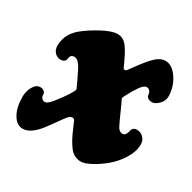

<svg xmlns="http://www.w3.org/2000/svg" viewBox="-122 -622 764 764"><g transform="rotate(30 259.5 -240.5)"><path d="M108.4 -332.5Q94.2 -332.5 90.3 -321.3Q89.4 -319.3 88.6 -313.5Q87.9 -307.6 86.4 -305.2Q80.6 -294.9 64.5 -294.9Q49.3 -294.9 38.1 -306.9Q26.9 -318.8 26.9 -337.9Q26.9 -358.4 35.2 -379.9Q40.5 -393.6 51.8 -407.2Q63 -420.9 72.3 -427.7Q101.1 -451.2 143.6 -474.1Q186 -497.1 212.4 -497.1Q238.3 -497.1 256.3 -474.1Q271 -453.6 278.8 -436.5Q292.5 -409.2 299.8 -392.1Q302.2 -387.2 307.4 -387.2Q312.5 -387.2 315.9 -392.1Q328.6 -408.7 335 -418Q368.2 -463.4 388.7 -481.7Q409.2 -500 430.2 -500Q461.9 -500 486.6 -462.9Q511.2 -425.8 511.2 -382.3Q511.2 -362.8 495.4 -346.4Q479.5 -330.1 463.9 -330.1Q447.8 -330.1 440.4 -341.3Q439 -344.7 438 -351.1Q437 -357.4 436 -359.9Q429.2 -372.1 418.9 -372.1Q409.7 -372.1 400.4 -362.8Q391.1 -353.5 375.5 -327.6Q365.7 -310.5 356.9 -293.5Q352.1 -285.2 355 -280.8Q363.3 -264.6 376.7 -234.1Q390.1 -203.6 398.4 -187Q408.7 -162.6 426.8 -162.6Q438 -162.6 444.3 -179.7Q445.3 -181.6 446.5 -188Q447.8 -194.3 449.7 -196.8Q455.6 -205.6 469.2 -205.6Q486.8 -205.6 499 -192.9Q511.2 -180.2 511.2 -162.6Q511.2 -129.9 490.2 -95.9Q469.2 -62 440.7 -38.1Q412.1 -14.2 383.5 1Q355 16.1 338.4 16.1Q306.6 16.1 286.6 -9.3Q270 -30.8 255.4 -62Q240.2 -98.1 232.9 -113.3Q229 -119.6 220.9 -119.1Q212.9 -118.7 206.1 -111.8Q197.3 -101.6 180.9 -78.4Q164.6 -55.2 158.2 -46.9Q112.8 18.6 72.3 18.6Q44.4 18.6 26.4 -12.2Q8.3 -43 8.3 -91.8Q8.3 -117.7 20.5 -138.9Q32.7 -160.2 51.8 -160.2Q66.9 -160.2 73.7 -148.9Q75.7 -145.5 75.7 -139.6Q75.7 -133.8 76.7 -131.3Q82.5 -117.7 95.2 -117.7Q100.6 -117.7 106.2 -121.6Q111.8 -125.5 115.7 -129.4Q119.6 -133.3 125.5 -140.9Q131.3 -148.4 133.8 -151.4Q166.5 -193.4 178.7 -219.2Q180.7 -223.6 178.2 -228Q167 -253.4 146.5 -294.4Q127.9 -332.5 108.4 -332.5Z"/></g></svg>

Font: Cooper* ExtraBold
Style: Italic
Weight: 800
Italic angle: -7°
Designer: Owen Earl
Foundry: indestructible type*
Version: Version 0.001